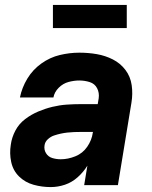

<svg xmlns="http://www.w3.org/2000/svg" viewBox="-20 -752 616 780"><path d="M186 8Q215 8 243.5 -1.5Q272 -11 295.5 -32Q319 -53 335 -79L322 0H459L514 -335Q520 -371 515 -406Q510 -441 489.5 -468Q469 -495 438.5 -510.5Q408 -526 373.5 -532Q339 -538 302 -538Q263 -538 223 -528.5Q183 -519 148 -494Q113 -469 91 -432.5Q69 -396 61 -356H197Q201 -378 218.5 -395.5Q236 -413 258.5 -419Q281 -425 302 -425Q324 -425 344.5 -418.5Q365 -412 374.5 -393.5Q384 -375 381 -353L377 -329H309Q280 -329 251 -327Q222 -325 193 -318Q164 -311 135.5 -299Q107 -287 82 -268Q57 -249 42.5 -221.5Q28 -194 24 -165Q18 -129 25.5 -94Q33 -59 57.5 -35Q82 -11 116 -1.5Q150 8 186 8ZM227 -105Q209 -105 192.5 -110Q176 -115 167 -129.5Q158 -144 161 -162Q163 -176 174.5 -186.5Q186 -197 199.5 -201.5Q213 -206 226.5 -209Q240 -212 254 -213.5Q268 -215 281.5 -215.5Q295 -216 309 -216H358L357 -213Q353 -183 334.5 -156Q316 -129 286 -117Q256 -105 227 -105ZM195 -638H495V-732H195Z"/></svg>

Font: Iosevka Sparkle XBdObl
Style: Regular
Weight: 800
Italic angle: -9°
Designer: Belleve Invis
Foundry: Belleve Invis
Version: Version 4.5.0; ttfautohint (v1.8.3)